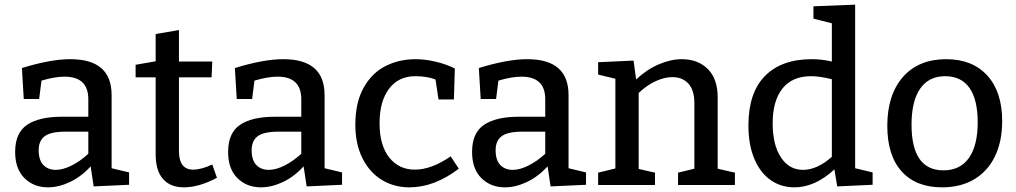

<svg xmlns="http://www.w3.org/2000/svg" viewBox="-20 -794 4362 824"><path d="M459 -72 534 -54V-1L382 6L369 -80Q329 -36 280.5 -13Q232 10 186 10Q125 10 85 -29.5Q45 -69 45 -142Q45 -224 96.5 -258.5Q148 -293 246 -293H359V-368Q359 -465 257 -465Q215 -465 158 -448L148 -369H82L74 -502Q197 -540 282 -540Q459 -540 459 -386ZM220 -65Q250 -65 287 -83.5Q324 -102 359 -134V-229H262Q198 -229 172 -209.5Q146 -190 146 -149Q146 -107 166 -86Q186 -65 220 -65Z M911 -31Q834 10 769 10Q711 10 679.5 -26Q648 -62 648 -132V-462H562V-516L648 -531V-648L748 -665V-530H891L888 -462H748V-146Q748 -66 809 -66Q844 -66 891 -88Z M1373 -72 1448 -54V-1L1296 6L1283 -80Q1243 -36 1194.5 -13Q1146 10 1100 10Q1039 10 999 -29.5Q959 -69 959 -142Q959 -224 1010.5 -258.5Q1062 -293 1160 -293H1273V-368Q1273 -465 1171 -465Q1129 -465 1072 -448L1062 -369H996L988 -502Q1111 -540 1196 -540Q1373 -540 1373 -386ZM1134 -65Q1164 -65 1201 -83.5Q1238 -102 1273 -134V-229H1176Q1112 -229 1086 -209.5Q1060 -190 1060 -149Q1060 -107 1080 -86Q1100 -65 1134 -65Z M1949 -70Q1844 10 1737 10Q1671 10 1618.5 -22Q1566 -54 1535.5 -115Q1505 -176 1505 -259Q1505 -354 1540.5 -417.5Q1576 -481 1634.5 -510.5Q1693 -540 1763 -540Q1805 -540 1851 -529Q1897 -518 1932 -500L1928 -367H1862L1849 -453Q1811 -467 1763 -467Q1690 -467 1649.5 -413Q1609 -359 1609 -265Q1609 -170 1650.5 -118Q1692 -66 1760 -66Q1832 -66 1914 -123Z M2420 -72 2495 -54V-1L2343 6L2330 -80Q2290 -36 2241.5 -13Q2193 10 2147 10Q2086 10 2046 -29.5Q2006 -69 2006 -142Q2006 -224 2057.5 -258.5Q2109 -293 2207 -293H2320V-368Q2320 -465 2218 -465Q2176 -465 2119 -448L2109 -369H2043L2035 -502Q2158 -540 2243 -540Q2420 -540 2420 -386ZM2181 -65Q2211 -65 2248 -83.5Q2285 -102 2320 -134V-229H2223Q2159 -229 2133 -209.5Q2107 -190 2107 -149Q2107 -107 2127 -86Q2147 -65 2181 -65Z M3060 -70 3134 -53V0H2890V-53L2960 -70V-351Q2960 -407 2934.5 -435Q2909 -463 2865 -463Q2832 -463 2794.5 -446Q2757 -429 2721 -395V-69L2791 -53V0H2547V-53L2621 -71V-456L2547 -474V-527L2699 -534L2710 -453Q2756 -496 2807.5 -518Q2859 -540 2906 -540Q2976 -540 3018.5 -497Q3061 -454 3060 -372Z M3650 -72 3725 -54V-1L3573 6L3561 -67Q3478 10 3389 10Q3332 10 3287.5 -21Q3243 -52 3217.5 -112Q3192 -172 3192 -256Q3192 -396 3263 -468Q3334 -540 3464 -540Q3507 -540 3550 -530V-694L3471 -714V-767L3650 -774ZM3426 -65Q3487 -65 3550 -121V-454Q3498 -467 3461 -467Q3380 -467 3338 -414Q3296 -361 3296 -265Q3296 -172 3331.5 -118.5Q3367 -65 3426 -65Z M4281 -274Q4281 -187 4250 -123Q4219 -59 4161 -24.5Q4103 10 4023 10Q3911 10 3849.5 -58.5Q3788 -127 3788 -254Q3788 -387 3855 -463.5Q3922 -540 4041 -540Q4153 -540 4217 -470Q4281 -400 4281 -274ZM3892 -259Q3892 -63 4029 -63Q4101 -63 4138.5 -116.5Q4176 -170 4176 -269Q4176 -367 4140.5 -417Q4105 -467 4036 -467Q3966 -467 3929 -413.5Q3892 -360 3892 -259Z"/></svg>

Font: Bitter Pro Medium
Style: Regular
Weight: 500
Designer: Sol Matas, and Bitter project Authors
Foundry: Sol Matas
Version: Version 1.010